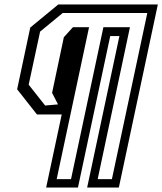

<svg xmlns="http://www.w3.org/2000/svg" viewBox="-20 -720 724 857"><path d="M186 117 255.5 -209H145L56.5 -321.5L115 -597L240 -700H684.5L510.5 117H369L513 -559H472L328 117ZM233 79.5H297L441.5 -598.5H560L416 79.5H479.5L637.5 -662H260L159 -579L108 -342L181.5 -249L239 -254L212.5 -305.5L265 -554L305.5 -598.5H377.5Z"/></svg>

Font: Tourney Condensed Regular
Style: Italic
Weight: 400
Width: 3
Italic angle: -12°
Designer: Tyler Finck
Foundry: Etcetera Type Co
Version: Version 1.010; ttfautohint (v1.8.3)